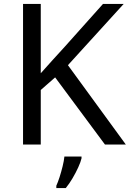

<svg xmlns="http://www.w3.org/2000/svg" viewBox="-20 -734 659 975"><path d="M619 0H513L260 -341L187 -277V0H97V-714H187V-362Q217 -396 248 -430Q279 -464 310 -498L503 -714H608L325 -403ZM394 70Q390 88 377.5 115.5Q365 143 348.5 171Q332 199 314 221H266V209Q274 192 282.5 165.5Q291 139 298 110.5Q305 82 307 61H394Z"/></svg>

Font: Noto Sans Gujarati
Style: Regular
Weight: 400
Designer: Jelle Bosma - Monotype Design Team, Universal Thirst
Foundry: Monotype Imaging Inc.
Version: Version 2.102